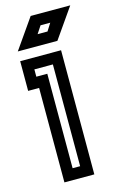

<svg xmlns="http://www.w3.org/2000/svg" viewBox="-118 -811 537 862"><g transform="rotate(-15 150.5 -380.5)"><path d="M19 -439V-577H209V0H70V-439ZM122 -491V-52H157V-525H71V-491ZM194 -709H149L126 -674H172ZM117 -761H301L204 -622H20Z"/></g></svg>

Font: Aurach Bi
Style: Regular
Weight: 400
Designer: Peter Wiegel
Foundry: Peter Wiegel
Version: Version 1.002